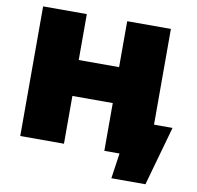

<svg xmlns="http://www.w3.org/2000/svg" viewBox="-89 -792 1045 1021"><g transform="rotate(10 433.0 -281.5)"><path d="M762 137H578L598 0H516V-258H298V0H62V-700H298V-452H516V-700H752V-183H852Z"/></g></svg>

Font: Montserrat-Alt1 Black
Style: Regular
Weight: 900
Designer: Differentunic
Foundry: Differentunic
Version: Version 7.222